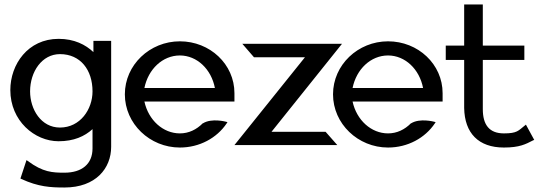

<svg xmlns="http://www.w3.org/2000/svg" viewBox="-20 -646 2420 855"><path d="M26 -245C26 -108 134 -17 241 -17C309 -17 357 -39 392 -71V15C392 84 345 123 267 123C214 123 171 121 104 71L98 67L71 149L75 151C151 186 205 189 267 189C407 189 475 103 475 8V-464H396V-414C361 -447 311 -473 241 -473C104 -473 26 -359 26 -245ZM114 -239C114 -327 167 -405 247 -405C338 -405 392 -335 392 -239C392 -159 337 -78 247 -78C163 -78 114 -159 114 -239Z M536 -226C536 -95 647 11 781 11C869 11 946 -32 989 -96L993 -102L986 -104C986 -104 923 -121 884 -97H883C855 -69 821 -52 781 -52C706 -52 641 -111 623 -194H1024V-231C1024 -360 915 -462 781 -462C647 -462 536 -357 536 -226ZM623 -254C640 -338 704 -399 781 -399C857 -399 921 -338 937 -254Z M1024 0H1482L1430 -59H1189L1503 -451H1059L1111 -391H1338Z M1463 -226C1463 -95 1574 11 1708 11C1796 11 1873 -32 1916 -96L1920 -102L1913 -104C1913 -104 1850 -121 1811 -97H1810C1782 -69 1748 -52 1708 -52C1633 -52 1568 -111 1550 -194H1951V-231C1951 -360 1842 -462 1708 -462C1574 -462 1463 -357 1463 -226ZM1550 -254C1567 -338 1631 -399 1708 -399C1784 -399 1848 -338 1864 -254Z M1965 -379H2047V-165C2049 -53 2111 11 2224 11C2294 11 2321 -4 2354 -21L2359 -23L2322 -91L2317 -87C2288 -64 2283 -52 2224 -52C2159 -52 2130 -90 2130 -160V-379H2315V-443H2130V-626H2047V-443H1965Z"/></svg>

Font: Charger Sport
Style: DfBd
Weight: 400
Designer: Jasper
Foundry: Cannot Into Space Fonts
Version: Version 1.1